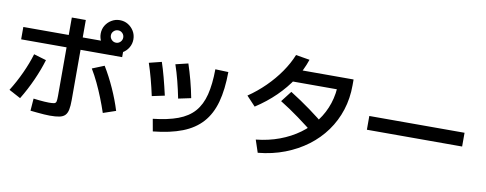

<svg xmlns="http://www.w3.org/2000/svg" viewBox="-72 -1219 4143 1636"><g transform="rotate(10 2000.0 -400.5)"><path d="M405 50Q385 50 356 48Q327 46 296 43Q265 40 237 37L245 -69Q268 -66 292.5 -63.5Q317 -61 340 -59.5Q363 -58 379 -58Q411 -58 425 -61.5Q439 -65 442.5 -79.5Q446 -94 446 -127V-806H567V-113Q567 -62 560.5 -30Q554 2 537 19.5Q520 37 488.5 43.5Q457 50 405 50ZM30 -107Q79 -185 119.5 -273Q160 -361 184 -442L292 -410Q267 -326 225.5 -233Q184 -140 131 -53ZM847 -51Q827 -111 802 -174Q777 -237 748.5 -297Q720 -357 689 -408L793 -450Q843 -368 885.5 -273.5Q928 -179 956 -88ZM53 -548V-655H895L927 -645V-548ZM853 -572Q815 -572 782.5 -591Q750 -610 731 -642.5Q712 -675 712 -713Q712 -753 731 -784.5Q750 -816 782.5 -835.5Q815 -855 853 -855Q893 -855 924.5 -836Q956 -817 975.5 -785Q995 -753 995 -713Q995 -675 976 -642.5Q957 -610 925 -591Q893 -572 853 -572ZM854 -660Q876 -660 891.5 -676Q907 -692 907 -714Q907 -736 891.5 -751.5Q876 -767 854 -767Q832 -767 816 -751.5Q800 -736 800 -714Q800 -692 816 -676Q832 -660 854 -660Z M1275 -76Q1403 -90 1490 -122.5Q1577 -155 1628.5 -213.5Q1680 -272 1703 -363Q1726 -454 1727 -584L1840 -580Q1839 -428 1809 -319Q1779 -210 1714.5 -138Q1650 -66 1546.5 -25.5Q1443 15 1294 30ZM1233 -265Q1217 -339 1198.5 -408.5Q1180 -478 1159 -540L1267 -567Q1286 -511 1304.5 -441Q1323 -371 1342 -288ZM1458 -283Q1443 -358 1424.5 -430.5Q1406 -503 1384 -567L1492 -593Q1514 -527 1533.5 -453.5Q1553 -380 1567 -306Z M2170 -54Q2278 -65 2372 -100Q2466 -135 2541 -189.5Q2616 -244 2669.5 -315.5Q2723 -387 2751 -472Q2779 -557 2779 -653L2830 -596H2349V-703H2902V-653Q2902 -539 2869.5 -438Q2837 -337 2776 -252.5Q2715 -168 2629.5 -104Q2544 -40 2437.5 1Q2331 42 2206 54ZM2035 -411Q2113 -464 2181 -531Q2249 -598 2301 -673Q2353 -748 2383 -823L2503 -803Q2472 -710 2416.5 -625.5Q2361 -541 2285 -466.5Q2209 -392 2112 -329ZM2661 -172Q2572 -244 2489 -304.5Q2406 -365 2326 -414L2398 -507Q2489 -450 2573 -389Q2657 -328 2733 -264Z M3088 -301V-420H3912V-301Z"/></g></svg>

Font: M PLUS 2 Thin SemiBold
Style: Regular
Weight: 600
Version: Version 1.001